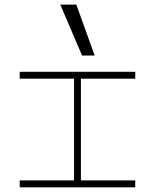

<svg xmlns="http://www.w3.org/2000/svg" viewBox="-20 -798 660 818"><path d="M383.3 -561.5H329.6L236.8 -778.3H305.2ZM324.7 -29.3H556.2V0H64V-29.3H295.4V-462.9H64V-492.2H556.2V-462.9H324.7Z"/></svg>

Font: Cherry
Style: Light
Weight: 300
Designer: Amin Abedi
Version: Version 1.00 ; ttfautohint (v1.6)